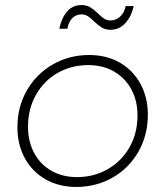

<svg xmlns="http://www.w3.org/2000/svg" viewBox="-20 -740 655 761"><path d="M418 -622Q398 -622 384 -630.5Q370 -639 353 -655Q339 -669 328 -676Q317 -683 303 -683Q281 -683 266.5 -668Q252 -653 247 -626H215Q224 -669 246 -694.5Q268 -720 303 -720Q323 -720 337 -711.5Q351 -703 368 -687Q382 -673 393 -666Q404 -659 418 -659Q440 -659 456.5 -674.5Q473 -690 478 -716H510Q501 -675 477 -648.5Q453 -622 418 -622ZM566 -286Q566 -204 528.5 -138.5Q491 -73 426 -36Q361 1 282 1Q214 1 161 -29Q108 -59 78.5 -113Q49 -167 49 -236Q49 -317 87 -382.5Q125 -448 190 -485Q255 -522 333 -522Q402 -522 454.5 -492Q507 -462 536.5 -408Q566 -354 566 -286ZM91 -238Q91 -179 115.5 -133.5Q140 -88 184 -63Q228 -38 285 -38Q352 -38 407 -69.5Q462 -101 493.5 -156.5Q525 -212 525 -283Q525 -341 500.5 -386Q476 -431 432 -456.5Q388 -482 330 -482Q263 -482 208.5 -451Q154 -420 122.5 -364Q91 -308 91 -238Z"/></svg>

Font: TypoPRO Montserrat
Style: Italic
Weight: 275
Italic angle: -11.3°
Designer: Julieta Ulanovsky
Foundry: Julieta Ulanovsky
Version: Version 6.001